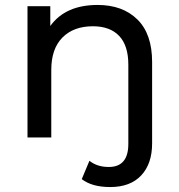

<svg xmlns="http://www.w3.org/2000/svg" viewBox="-20 -555 721 775"><path d="M374 -535Q475 -535 534.5 -476.5Q594 -418 594 -305V24Q594 106 550 153Q506 200 425 200Q351 200 310 168L341 94Q372 119 419 119Q498 119 498 26V-294Q498 -371 461 -410Q424 -449 355 -449Q277 -449 232 -403.5Q187 -358 187 -273V0H91V-530H183V-450Q244 -535 374 -535Z"/></svg>

Font: Montserrat
Style: Regular
Weight: 500
Designer: Julieta Ulanovsky
Foundry: Julieta Ulanovsky
Version: Version 7.200;PS 007.200;hotconv 1.0.88;makeotf.lib2.5.64775